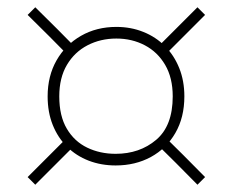

<svg xmlns="http://www.w3.org/2000/svg" viewBox="-20 -585 640 528"><path d="M298 -130Q258 -130 223.8 -143.2Q189.5 -156.5 164.2 -181.5Q139 -206.5 125 -241.5Q111 -276.5 111 -320Q111 -376 135.5 -419Q160 -462 202.8 -486.5Q245.5 -511 300 -511Q340 -511 374.2 -497.2Q408.5 -483.5 433.8 -458Q459 -432.5 473 -397.5Q487 -362.5 487 -320Q487 -262 462.2 -219.2Q437.5 -176.5 394.8 -153.2Q352 -130 298 -130ZM77 -77 56 -98Q87 -129 115.8 -157.8Q144.5 -186.5 169 -211L190 -190Q165.5 -165.5 136.8 -136.8Q108 -108 77 -77ZM298 -162Q364 -162 409.5 -200.5Q455 -239 455 -320Q455 -371 434.2 -406.5Q413.5 -442 378.2 -460.5Q343 -479 300 -479Q256.5 -479 220.8 -460.5Q185 -442 164 -406.5Q143 -371 143 -320Q143 -266 163.8 -231Q184.5 -196 219.8 -179Q255 -162 298 -162ZM169 -431Q144.5 -456 115.8 -484.8Q87 -513.5 56 -544L77 -565Q108 -534.5 136.8 -505.8Q165.5 -477 190 -452ZM523 -77Q492.5 -108 463.8 -136.8Q435 -165.5 410 -190L431 -211Q456 -186.5 484.8 -157.8Q513.5 -129 544 -98ZM431 -431 410 -452Q435 -477 463.8 -505.8Q492.5 -534.5 523 -565L544 -544Q513.5 -513.5 484.8 -484.8Q456 -456 431 -431Z"/></svg>

Font: Commissioner Thin
Style: Regular
Weight: 100
Designer: Kostas Bartsokas
Foundry: Kostas Bartsokas
Version: Version 1.001;gftools[0.9.23]